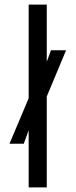

<svg xmlns="http://www.w3.org/2000/svg" viewBox="-20 -820 331 840"><path d="M21.5 -191.2 108.7 -397.7 166.6 -500.3 202.9 -600H269.1L174.5 -373.7L112.5 -270L84.1 -191.2ZM105.4 0V-800H184.6V0Z"/></svg>

Font: Big Shoulders Stencil Text Thin
Style: Regular
Weight: 100
Designer: Patric King
Foundry: XO Type Co
Version: Version 2.001